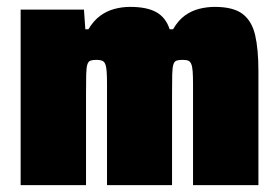

<svg xmlns="http://www.w3.org/2000/svg" viewBox="-20 -538 810 558"><path d="M40 0V-510H224L228 -453H237Q252 -478 271 -492Q290 -506 312.5 -512Q335 -518 358 -518Q407 -518 434.5 -502.5Q462 -487 473 -453H483Q498 -479 517.5 -493Q537 -507 559.5 -512.5Q582 -518 604 -518Q658 -518 685 -497.5Q712 -477 721.5 -436Q731 -395 731 -332V0H541V-293Q541 -316 540 -330Q539 -344 536 -351.5Q533 -359 527.5 -361.5Q522 -364 511 -364Q500 -364 493.5 -362Q487 -360 484 -351Q481 -342 480.5 -321.5Q480 -301 480 -264V0H291V-293Q291 -316 290 -330Q289 -344 286 -351.5Q283 -359 277 -361.5Q271 -364 261 -364Q250 -364 243.5 -362Q237 -360 234 -351Q231 -342 230.5 -321.5Q230 -301 230 -264V0Z"/></svg>

Font: Saira SemiCondensed Black
Style: Regular
Weight: 900
Width: 4
Designer: Hector Gatti with collaboration of the Omnibus-Type team
Foundry: Omnibus-Type
Version: Version 1.101